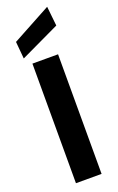

<svg xmlns="http://www.w3.org/2000/svg" viewBox="-182 -1011 648 1056"><g transform="rotate(-20 141.5 -483.0)"><path d="M66 0V-700H216V0ZM31 -743 22 -843 249 -966 261 -852Z"/></g></svg>

Font: DM Sans 17pt Black
Style: Regular
Weight: 900
Version: Version 4.004;gftools[0.9.30]